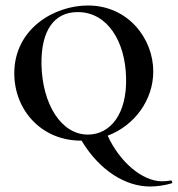

<svg xmlns="http://www.w3.org/2000/svg" viewBox="-20 -500 647 699"><path d="M602 157C593 159 580 160 570 160C498 160 416 90 372 -6C470 -43 538 -136 538 -240C538 -359 447 -480 300 -480C177 -480 32 -395 32 -233C32 -101 129 12 275 12H277C343 122 438 179 526 179C550 179 581 175 606 167C609 166 606 156 602 157ZM131 -265C129 -389 177 -456 263 -456C372 -456 436 -348 439 -218C443 -86 382 -10 300 -10C202 -10 134 -122 131 -265Z"/></svg>

Font: Cormorant SC Semi
Style: Regular
Weight: 600
Designer: Christian Thalmann (Catharsis Fonts)
Version: Version 1.000;PS 001.000;hotconv 1.0.70;makeotf.lib2.5.58329